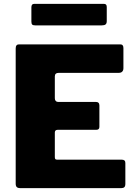

<svg xmlns="http://www.w3.org/2000/svg" viewBox="-20 -971 703 991"><path d="M78 -742H601Q617 -742 617 -723V-619Q617 -608 611 -601.5Q605 -595 593 -595H284Q263 -595 263 -577V-464Q263 -455 267.5 -450Q272 -445 279 -445H474Q493 -445 493 -427V-316Q493 -301 477 -301H278Q263 -301 263 -287V-160Q263 -153 265.5 -150Q268 -147 274 -147H607Q617 -147 622 -143Q627 -139 627 -130V-20Q627 0 606 0H85Q72 0 66.5 -5.5Q61 -11 61 -23V-721Q61 -742 78 -742ZM531 -862Q531 -850 525 -845Q519 -840 505 -840H162Q150 -840 146 -844.5Q142 -849 142 -860V-933Q142 -951 156 -951H517Q531 -951 531 -935Z"/></svg>

Font: Libre Franklin ExtraBold
Style: Regular
Weight: 800
Designer: Pablo Impallari, Rodrigo Fuenzalida
Foundry: Impallari Type
Version: Version 1.002; ttfautohint (v1.5)